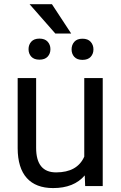

<svg xmlns="http://www.w3.org/2000/svg" viewBox="-20 -910 591 939"><path d="M394.5 -52.2Q341.8 9.8 239.7 9.8Q155.3 9.8 111.1 -39.3Q66.9 -88.4 66.4 -184.6V-528.3H156.7V-187Q156.7 -66.9 254.4 -66.9Q357.9 -66.9 392.1 -144V-528.3H482.4V0H396.5ZM119.6 -669.4Q119.6 -691.4 133.1 -706.3Q146.5 -721.2 172.9 -721.2Q199.2 -721.2 212.9 -706.3Q226.6 -691.4 226.6 -669.4Q226.6 -647.5 212.9 -632.8Q199.2 -618.2 172.9 -618.2Q146.5 -618.2 133.1 -632.8Q119.6 -647.5 119.6 -669.4ZM330.1 -668.5Q330.1 -690.4 343.5 -705.6Q356.9 -720.7 383.3 -720.7Q409.7 -720.7 423.3 -705.6Q437 -690.4 437 -668.5Q437 -646.5 423.3 -631.8Q409.7 -617.2 383.3 -617.2Q356.9 -617.2 343.5 -631.8Q330.1 -646.5 330.1 -668.5ZM328.1 -746.1H250.5L124.5 -889.6H233.9Z"/></svg>

Font: Roboto
Style: Regular
Weight: 400
Designer: Google
Version: Version 2.001047; 2015